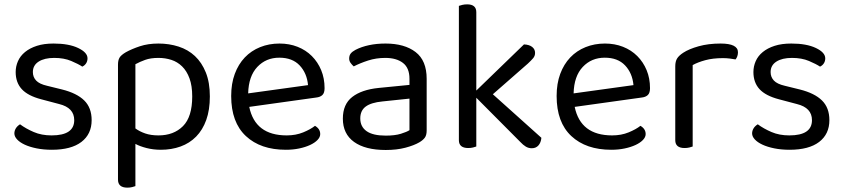

<svg xmlns="http://www.w3.org/2000/svg" viewBox="-20 -675 3876 882"><path d="M401 -123Q401 -59 354 -23Q307 13 218 13Q180 13 148 6.5Q116 0 93.5 -10.5Q71 -21 58.5 -34.5Q46 -48 46 -62Q46 -74 52.5 -85Q59 -96 72 -104Q99 -84 135 -68.5Q171 -53 217 -53Q321 -53 321 -123Q321 -180 252 -197L169 -219Q108 -235 80 -265.5Q52 -296 52 -344Q52 -370 62.5 -394Q73 -418 95 -436Q117 -454 149.5 -464.5Q182 -475 226 -475Q296 -475 339 -454.5Q382 -434 382 -407Q382 -394 375.5 -384Q369 -374 358 -369Q340 -381 307 -395Q274 -409 229 -409Q184 -409 157.5 -392Q131 -375 131 -344Q131 -321 146 -305Q161 -289 196 -281L265 -264Q333 -247 367 -213.5Q401 -180 401 -123Z M719 13Q684 13 653 5Q622 -3 602 -14V180Q597 182 587 184.5Q577 187 565 187Q522 187 522 150V-378Q522 -398 529 -410Q536 -422 558 -435Q585 -450 622.5 -462.5Q660 -475 708 -475Q757 -475 800.5 -461Q844 -447 875.5 -417.5Q907 -388 925.5 -342Q944 -296 944 -232Q944 -170 927.5 -124Q911 -78 881 -47.5Q851 -17 809.5 -2Q768 13 719 13ZM708 -53Q778 -53 820.5 -95.5Q863 -138 863 -232Q863 -281 850.5 -315Q838 -349 816.5 -370Q795 -391 767 -400Q739 -409 708 -409Q672 -409 647 -400Q622 -391 602 -380V-85Q621 -71 647 -62Q673 -53 708 -53Z M1125 -184Q1152 -53 1297 -53Q1339 -53 1373 -67Q1407 -81 1427 -97Q1451 -83 1451 -59Q1451 -45 1438.5 -32Q1426 -19 1404.5 -9Q1383 1 1354.5 7Q1326 13 1293 13Q1177 13 1109.5 -50Q1042 -113 1042 -234Q1042 -291 1058.5 -335.5Q1075 -380 1104.5 -411Q1134 -442 1175 -458.5Q1216 -475 1264 -475Q1309 -475 1347 -460Q1385 -445 1412.5 -417.5Q1440 -390 1455.5 -352.5Q1471 -315 1471 -270Q1471 -248 1461 -238.5Q1451 -229 1433 -227ZM1263 -410Q1202 -410 1162 -367.5Q1122 -325 1120 -246L1395 -284Q1390 -339 1356.5 -374.5Q1323 -410 1263 -410Z M1752 -52Q1794 -52 1821.5 -60.5Q1849 -69 1861 -77V-222L1737 -209Q1685 -204 1660 -185.5Q1635 -167 1635 -131Q1635 -93 1664 -72.5Q1693 -52 1752 -52ZM1751 -475Q1838 -475 1889 -436Q1940 -397 1940 -313V-76Q1940 -54 1931.5 -42.5Q1923 -31 1906 -21Q1882 -7 1842.5 3.5Q1803 14 1752 14Q1658 14 1606.5 -23Q1555 -60 1555 -130Q1555 -196 1598 -229.5Q1641 -263 1719 -271L1861 -285V-313Q1861 -363 1831 -386Q1801 -409 1750 -409Q1708 -409 1671 -397Q1634 -385 1605 -370Q1597 -377 1590.5 -386Q1584 -395 1584 -406Q1584 -420 1591 -429Q1598 -438 1613 -446Q1640 -460 1675 -467.5Q1710 -475 1751 -475Z M2168 -2Q2163 0 2153 2.5Q2143 5 2131 5Q2088 5 2088 -31V-648Q2093 -650 2103.5 -652.5Q2114 -655 2126 -655Q2168 -655 2168 -619V-259L2387 -471Q2411 -470 2424.5 -459.5Q2438 -449 2438 -432Q2438 -418 2429 -407.5Q2420 -397 2405 -383L2244 -242L2467 -42Q2465 -20 2453.5 -7Q2442 6 2423 6Q2408 6 2395.5 -1.5Q2383 -9 2370 -23L2168 -226V-2Z M2620 -184Q2647 -53 2792 -53Q2834 -53 2868 -67Q2902 -81 2922 -97Q2946 -83 2946 -59Q2946 -45 2933.5 -32Q2921 -19 2899.5 -9Q2878 1 2849.5 7Q2821 13 2788 13Q2672 13 2604.5 -50Q2537 -113 2537 -234Q2537 -291 2553.5 -335.5Q2570 -380 2599.5 -411Q2629 -442 2670 -458.5Q2711 -475 2759 -475Q2804 -475 2842 -460Q2880 -445 2907.5 -417.5Q2935 -390 2950.5 -352.5Q2966 -315 2966 -270Q2966 -248 2956 -238.5Q2946 -229 2928 -227ZM2758 -410Q2697 -410 2657 -367.5Q2617 -325 2615 -246L2890 -284Q2885 -339 2851.5 -374.5Q2818 -410 2758 -410Z M3162 -2Q3157 0 3147 2.5Q3137 5 3125 5Q3082 5 3082 -31V-370Q3082 -393 3090.5 -406.5Q3099 -420 3119 -433Q3145 -450 3189.5 -462.5Q3234 -475 3290 -475Q3370 -475 3370 -435Q3370 -425 3367 -416.5Q3364 -408 3359 -402Q3349 -404 3333 -406Q3317 -408 3301 -408Q3255 -408 3220 -398.5Q3185 -389 3162 -376Z M3790 -123Q3790 -59 3743 -23Q3696 13 3607 13Q3569 13 3537 6.5Q3505 0 3482.5 -10.5Q3460 -21 3447.5 -34.5Q3435 -48 3435 -62Q3435 -74 3441.5 -85Q3448 -96 3461 -104Q3488 -84 3524 -68.5Q3560 -53 3606 -53Q3710 -53 3710 -123Q3710 -180 3641 -197L3558 -219Q3497 -235 3469 -265.5Q3441 -296 3441 -344Q3441 -370 3451.5 -394Q3462 -418 3484 -436Q3506 -454 3538.5 -464.5Q3571 -475 3615 -475Q3685 -475 3728 -454.5Q3771 -434 3771 -407Q3771 -394 3764.5 -384Q3758 -374 3747 -369Q3729 -381 3696 -395Q3663 -409 3618 -409Q3573 -409 3546.5 -392Q3520 -375 3520 -344Q3520 -321 3535 -305Q3550 -289 3585 -281L3654 -264Q3722 -247 3756 -213.5Q3790 -180 3790 -123Z"/></svg>

Font: Baloo Bhai 2
Style: Regular
Weight: 400
Designer: Supriya Tembe, Noopur Datye and Ek Type
Foundry: Ek Type
Version: Version 1.640;PS 1.000;hotconv 16.6.51;makeotf.lib2.5.65220;